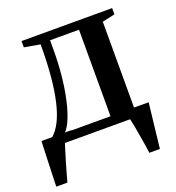

<svg xmlns="http://www.w3.org/2000/svg" viewBox="-128 -625 831 907"><g transform="rotate(-20 287.0 -171.0)"><path d="M46 0V-41.5L60.5 -44.5Q85.5 -65.5 104.5 -103Q123.5 -140.5 136 -194.8Q148.5 -249 154.8 -319.5Q161 -390 161 -477L81.5 -491V-522.5H537V-491L473.5 -477V0ZM125.5 -45H355V-480H209.5V-438.5Q209.5 -365 203 -301.5Q196.5 -238 185 -187Q173.5 -136 158.5 -99.8Q143.5 -63.5 125.5 -45ZM0.5 180Q1.5 146 2.8 108.5Q4 71 5.5 31.5Q7 -8 8.5 -46.5H159.5L110.5 -3.5Q106 10 98.8 34Q91.5 58 83.2 85.5Q75 113 68 138.2Q61 163.5 56.5 180ZM468.5 180Q466 159.5 461.8 134.2Q457.5 109 453.2 83.2Q449 57.5 444.8 35.2Q440.5 13 437 -1.5L406.5 -45.5H547Q545 -26.5 542.2 -3.5Q539.5 19.5 536.8 44.2Q534 69 531.2 93.5Q528.5 118 526 140.2Q523.5 162.5 521.5 180Z"/></g></svg>

Font: Merriweather 96pt SemiBold
Style: Regular
Weight: 600
Version: Version 2.100